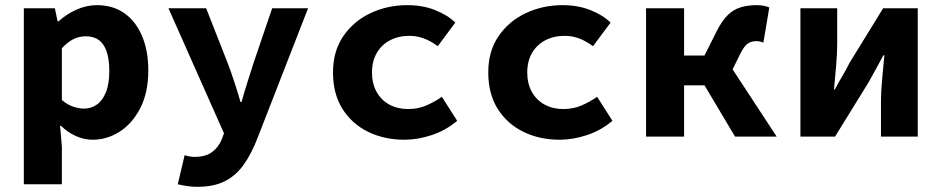

<svg xmlns="http://www.w3.org/2000/svg" viewBox="-20 -528 3640 742"><path d="M72.1 184.1V-496.1H192L202.6 -445.6H206.3Q236.7 -473.3 275.5 -490.7Q314.3 -508.1 354 -508.1Q416.4 -508.1 460.6 -476.9Q504.8 -445.7 528.9 -389Q553.1 -332.4 553.1 -255.9Q553.1 -170.8 522.4 -110.8Q491.7 -50.8 442.8 -19.4Q393.8 12 337.8 12Q305.4 12 273.8 -2Q242.3 -15.9 215.8 -41.5H212.2L219.1 38.7V184.1ZM304.4 -108.3Q331.5 -108.3 353.6 -123.4Q375.7 -138.4 389 -170.7Q402.4 -202.9 402.4 -254.2Q402.4 -298.8 392.3 -328.4Q382.3 -358 362.4 -372.9Q342.5 -387.8 310.8 -387.8Q287.3 -387.8 264.8 -377.2Q242.4 -366.6 219.1 -341.6V-141.4Q240.2 -123.5 262.7 -115.9Q285.2 -108.3 304.4 -108.3Z M742.6 194Q721.4 194 702.1 191Q682.8 188 667 184L693.5 71.9Q703.3 74.9 713 76.6Q722.7 78.3 731.6 78.3Q774.8 78.3 799.2 59.9Q823.6 41.5 835.9 13.2L845.6 -12.7L631 -496.1H776.7L860.5 -282.7Q873.7 -247.7 885.9 -210.5Q898.1 -173.2 909.5 -133.8H913.5Q923.6 -170.8 935.7 -208.8Q947.8 -246.9 959.2 -282.7L1031.8 -496.1H1170.6L975.2 5.4Q951.5 67.1 921.2 109.2Q891 151.3 848.3 172.6Q805.6 194 742.6 194Z M1543.1 12Q1464.9 12 1402.3 -18.7Q1339.7 -49.5 1303.3 -107.5Q1266.9 -165.6 1266.9 -247.9Q1266.9 -330.4 1306.9 -388.5Q1346.8 -446.7 1412.3 -477.4Q1477.8 -508.1 1553.8 -508.1Q1613.1 -508.1 1661 -489.3Q1709 -470.5 1739.6 -440.7L1671.8 -349.5Q1643.3 -370.4 1616.7 -380Q1590.1 -389.5 1562 -389.5Q1519.7 -389.5 1486.9 -372.1Q1454 -354.7 1435.8 -322.8Q1417.6 -290.8 1417.6 -247.9Q1417.6 -205 1435.3 -173.1Q1453 -141.2 1484.6 -123.9Q1516.3 -106.6 1557.1 -106.6Q1596.4 -106.6 1628.8 -121Q1661.2 -135.3 1687.6 -153.9L1746.8 -61.1Q1702.6 -23.8 1648.4 -5.9Q1594.3 12 1543.1 12Z M2143.1 12Q2064.9 12 2002.3 -18.7Q1939.7 -49.5 1903.3 -107.5Q1866.9 -165.6 1866.9 -247.9Q1866.9 -330.4 1906.9 -388.5Q1946.8 -446.7 2012.3 -477.4Q2077.8 -508.1 2153.8 -508.1Q2213.1 -508.1 2261 -489.3Q2309 -470.5 2339.6 -440.7L2271.8 -349.5Q2243.3 -370.4 2216.7 -380Q2190.1 -389.5 2162 -389.5Q2119.7 -389.5 2086.9 -372.1Q2054 -354.7 2035.8 -322.8Q2017.6 -290.8 2017.6 -247.9Q2017.6 -205 2035.3 -173.1Q2053 -141.2 2084.6 -123.9Q2116.3 -106.6 2157.1 -106.6Q2196.4 -106.6 2228.8 -121Q2261.2 -135.3 2287.6 -153.9L2346.8 -61.1Q2302.6 -23.8 2248.4 -5.9Q2194.3 12 2143.1 12Z M2476.7 0V-496.1H2623.7V-313.4H2776.2L2981.6 0H2820.7L2702.7 -198.1H2623.7V0ZM2798.1 -233.4 2675.9 -260.3 2748 -404.1Q2768.7 -446 2791.3 -468.5Q2813.9 -491 2841.7 -499.5Q2869.6 -508.1 2905.1 -508.1Q2931.9 -508.1 2953.1 -499.2L2930.2 -363.7Q2923.8 -365.7 2917.1 -367.4Q2910.5 -369 2903.1 -369Q2884.9 -369 2870.5 -360.1Q2856.1 -351.2 2840.2 -318.7Z M3073.3 0V-496.1H3215.4V-358.3Q3215.4 -320.6 3211.3 -274.2Q3207.2 -227.8 3203 -182.2H3206.3Q3218.1 -205.2 3235.6 -234.7Q3253 -264.2 3263.8 -286.2L3393 -496.1H3526.7V0H3384.6V-137.8Q3384.6 -175.3 3389.1 -221.6Q3393.5 -267.9 3397.7 -314.2H3393.8Q3382 -292.1 3365.4 -261.8Q3348.7 -231.5 3336.9 -210.2L3207 0Z"/></svg>

Font: Source Code Pro ExtraLight
Style: Regular
Weight: 200
Monospace: yes
Designer: Paul D. Hunt, Teo Tuominen
Foundry: Adobe
Version: Version 1.026;hotconv 1.1.0;makeotfexe 2.6.0